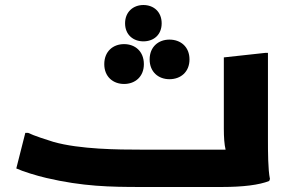

<svg xmlns="http://www.w3.org/2000/svg" viewBox="-20 -746 1168 766"><path d="M552 -581C593 -581 625 -607 625 -653C625 -699 593 -726 552 -726C512 -726 479 -699 479 -653C479 -607 512 -581 552 -581ZM577 -509C577 -459 612 -430 656 -430C701 -430 736 -459 736 -509C736 -559 701 -588 656 -588C612 -588 577 -559 577 -509ZM475 -411C519 -411 554 -440 554 -490C554 -541 519 -570 475 -570C431 -570 396 -541 396 -490C396 -440 431 -411 475 -411ZM1049 -186V-535H1038L873 -517V-233C873 -198 875 -170 880 -149H541C455 -149 298 -150 193 -180C170 -187 114 -205 92 -216H81L45 -74C71 -62 126 -45 165 -36C310 -2 421 0 541 0H865C949 0 1014 -8 1054 -24L1057 -32C1049 -68 1049 -146 1049 -186Z"/></svg>

Font: Kufam Arabic Latin Roman Bold
Style: Regular
Weight: 700
Designer: Wael Morcos & Artur Schmal
Version: Version 1.200;PS 001.200;hotconv 1.0.88;makeotf.lib2.5.64775